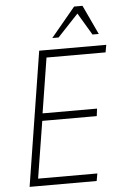

<svg xmlns="http://www.w3.org/2000/svg" viewBox="-61 -961 638 1004"><g transform="rotate(-5 258.5 -459.5)"><path d="M53 0 165 -705H517L510 -666H200L154 -377H440L435 -338H149L101 -39H412L405 0ZM239 -765 367 -919H411L483 -765H450L381 -881L272 -765Z"/></g></svg>

Font: Nunito Sans 10pt Condensed ExtraLight
Style: Italic
Weight: 250
Width: 3
Italic angle: -9°
Designer: Vernon Adams
Foundry: Vernon Adams
Version: Version 3.101;gftools[0.9.27]